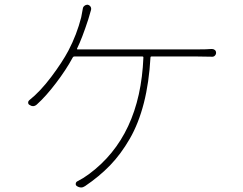

<svg xmlns="http://www.w3.org/2000/svg" viewBox="-20 -787 1040 823"><path d="M310.5 -579.1Q308.6 -575.2 313.5 -575.2H823.2Q866.2 -575.2 887.7 -577.1Q895.5 -577.1 900.9 -572.8Q906.2 -568.4 906.2 -560.5Q906.2 -553.7 900.9 -548.3Q895.5 -543 887.7 -543.9Q847.7 -544.9 823.2 -544.9H628.9Q625 -544.9 625 -541Q619.1 -433.6 596.7 -345.7Q574.2 -257.8 536.1 -191.9Q498 -126 451.7 -78.1Q405.3 -30.3 344.7 10.7Q335.9 16.6 328.1 16.6Q318.4 16.6 309.6 10.7Q303.7 6.8 304.7 0Q305.7 -6.8 311.5 -9.8Q336.9 -22.5 360.4 -40Q581.1 -202.1 594.7 -541Q594.7 -544.9 590.8 -544.9H298.8Q293.9 -544.9 292 -541Q263.7 -488.3 220.2 -431.2Q176.8 -374 137.7 -338.9Q129.9 -332 121.1 -332Q114.3 -332 107.4 -336.9Q100.6 -339.8 100.6 -347.7Q100.6 -353.5 105.5 -357.4Q152.3 -394.5 199.7 -457.5Q247.1 -520.5 273.4 -570.3Q309.6 -639.6 328.1 -712.9Q332 -730.5 335 -750Q335.9 -757.8 342.8 -762.7Q347.7 -766.6 353.5 -766.6Q354.5 -766.6 356.4 -766.6Q364.3 -764.6 368.2 -758.3Q372.1 -752 370.1 -744.1L358.4 -704.1Q332 -623 310.5 -579.1Z"/></svg>

Font: Gen Jyuu Gothic ExtraLight
Style: Regular
Weight: 100
Designer: [Source Han Sans]
Ryoko NISHIZUKA  (kana & ideographs); Paul D. Hunt (Latin, Greek & Cyrillic); Wenlong ZHANG  (bopomofo
Version: Version 1.002.20150607